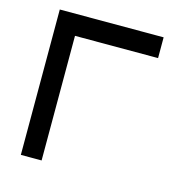

<svg xmlns="http://www.w3.org/2000/svg" viewBox="-104 -797 858 893"><g transform="rotate(15 325.0 -350.0)"><path d="M75 0V-700H575V-600H175V0Z"/></g></svg>

Font: Monoikos Medium
Style: Regular
Weight: 500
Designer: Brian Krent
Version: Version 0.088